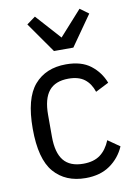

<svg xmlns="http://www.w3.org/2000/svg" viewBox="-88 -830 630 898"><g transform="rotate(-10 227.0 -380.5)"><path d="M246 12Q150 12 95.5 -51Q41 -114 41 -258Q41 -402 95.5 -465Q150 -528 246 -528Q319 -528 362.5 -494.5Q406 -461 426 -409L363 -377Q350 -417 322 -438.5Q294 -460 246 -460Q183 -460 153 -423Q123 -386 123 -310V-206Q123 -130 153 -93Q183 -56 246 -56Q296 -56 326.5 -78.5Q357 -101 375 -145L431 -106Q408 -53 361.5 -20.5Q315 12 246 12ZM294 -599H202L101 -743L142 -773L248 -655L354 -773L395 -743Z"/></g></svg>

Font: IBM Plex Sans Condensed
Style: Regular
Weight: 400
Width: 3
Designer: Mike Abbink, Paul van der Laan, Pieter van Rosmalen
Foundry: Bold Monday
Version: Version 3.201